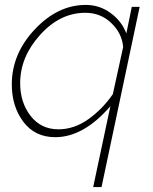

<svg xmlns="http://www.w3.org/2000/svg" viewBox="-20 -548 621 781"><path d="M429 -116Q320 10 205 10Q122 10 75 -52.5Q28 -115 28 -205Q28 -329 121.5 -428.5Q215 -528 329 -528Q385 -528 430 -495Q475 -462 494 -412L516 -520H548L393 213H359ZM439 -165 481 -357Q476 -413 432.5 -454.5Q389 -496 327 -496Q224 -496 143 -406Q62 -316 62 -210Q62 -131 104.5 -76.5Q147 -22 218 -22Q281 -22 338.5 -62.5Q396 -103 439 -165Z"/></svg>

Font: Raleway-v4020 ExtraLight
Style: Italic
Weight: 275
Italic angle: -12°
Designer: Matt McInerney, Pablo Impallari, Rodrigo Fuenzalida
Foundry: Matt McInerney, Pablo Impallari, Rodrigo Fuenzalida
Version: Version 4.020;PS 004.020;hotconv 1.0.88;makeotf.lib2.5.64775